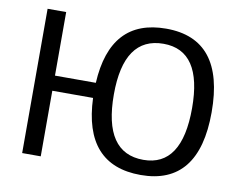

<svg xmlns="http://www.w3.org/2000/svg" viewBox="-77 -806 1141 915"><g transform="rotate(10 493.5 -349.0)"><path d="M83 0V-698.2H172.9V-390.6H370.6Q387.2 -703.1 656.7 -703.1Q938.5 -703.1 938.5 -348.1Q938.5 4.9 656.7 4.9Q382.3 4.9 370.1 -317.4H172.9V0ZM656.7 -68.4Q843.3 -68.4 843.3 -351.1Q843.3 -629.9 656.7 -629.9Q464.8 -629.9 464.8 -351.1Q464.8 -68.4 656.7 -68.4Z"/></g></svg>

Font: Voltera
Style: Regular
Weight: 400
Designer: Bernd Montag
Version: Version 1.301